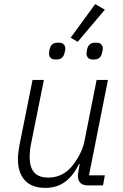

<svg xmlns="http://www.w3.org/2000/svg" viewBox="-20 -900 597 932"><path d="M138 -512H193L129 -193Q126 -178 125 -162Q124 -146 124 -136Q124 -88 146 -63Q168 -38 215 -38Q245 -38 272.5 -49.5Q300 -61 324 -87Q347 -113 365 -146.5Q383 -180 390 -215L449 -512H504L412 -49H489L480 0H407Q382 0 370 -12.5Q358 -25 358 -46Q358 -51 358.5 -56.5Q359 -62 361 -70L367 -103H363Q335 -46 295.5 -17Q256 12 199 12Q134 12 100.5 -25Q67 -62 67 -127Q67 -141 69 -158Q71 -175 74 -193ZM489 -853 357 -697 323 -717 442 -880ZM251 -611Q232 -611 225 -620Q218 -629 218 -639Q218 -643 218.5 -647.5Q219 -652 221 -662Q225 -677 234 -685Q243 -693 263 -693Q282 -693 289.5 -684.5Q297 -676 297 -665Q297 -662 296.5 -657.5Q296 -653 293 -642Q290 -628 280.5 -619.5Q271 -611 251 -611ZM433 -611Q414 -611 407 -620Q400 -629 400 -639Q400 -643 400.5 -647.5Q401 -652 403 -662Q407 -677 416 -685Q425 -693 445 -693Q464 -693 471.5 -684.5Q479 -676 479 -665Q479 -662 478.5 -657.5Q478 -653 475 -642Q472 -628 462.5 -619.5Q453 -611 433 -611Z"/></svg>

Font: IBM Plex Sans Light
Style: Italic
Weight: 300
Italic angle: -11.31°
Designer: Mike Abbink, Paul van der Laan, Pieter van Rosmalen
Foundry: Bold Monday
Version: Version 3.201